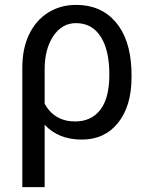

<svg xmlns="http://www.w3.org/2000/svg" viewBox="-20 -558 606 781"><path d="M289.1 -538.1Q390.1 -538.1 449.7 -469.2Q509.3 -400.4 514.6 -276.4L515.1 -244.1Q515.1 -127 460.4 -58.6Q405.8 9.8 312.5 9.8Q217.3 9.8 161.6 -50.8V203.1H70.8V-283.2Q70.8 -360.4 98.4 -418Q126 -475.6 176 -506.8Q226.1 -538.1 289.1 -538.1ZM161.6 -135.7Q202.1 -64 285.6 -64Q351.6 -64 388.2 -111.6Q424.8 -159.2 424.8 -254.4Q424.8 -354.5 389.4 -409.2Q354 -463.9 289.1 -463.9Q231.9 -463.9 196.8 -411.1Q161.6 -358.4 161.6 -275.9Z"/></svg>

Font: Roboto
Style: Regular
Weight: 400
Designer: Google
Version: Version 2.001047; 2015